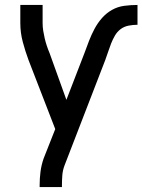

<svg xmlns="http://www.w3.org/2000/svg" viewBox="-20 -540 575 775"><path d="M140 215V208Q140 180 143.5 153Q147 126 156 100L203 -19L95 -298Q82 -333 72 -370.5Q62 -408 62 -447V-520H152V-447Q152 -431 154.5 -415.5Q157 -400 160.5 -385Q164 -370 169 -355Q174 -340 180 -326L248 -137L321 -326Q330 -351 339.5 -375.5Q349 -400 361.5 -423.5Q374 -447 391.5 -467Q409 -487 432 -500Q455 -513 481.5 -516.5Q508 -520 535 -520V-440Q517 -440 499 -436.5Q481 -433 467 -422.5Q453 -412 444 -396.5Q435 -381 428.5 -364.5Q422 -348 416.5 -331Q411 -314 405 -298L240 129Q233 148 231.5 168Q230 188 230 208V215Z"/></svg>

Font: Iosevka Curly Medium
Style: Regular
Weight: 500
Monospace: yes
Designer: Belleve Invis
Foundry: Belleve Invis
Version: Version 22.1.2; ttfautohint (v1.8.4)